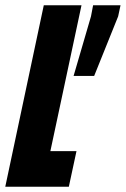

<svg xmlns="http://www.w3.org/2000/svg" viewBox="-36 -708 477 728"><path d="M-16 0 130 -688H273L155 -135H254L225 0ZM243 -420 309 -646 317 -688H421L412 -646L321 -420Z"/></svg>

Font: Saira ExtraCondensed Black
Style: Italic
Weight: 900
Width: 2
Italic angle: -12°
Designer: Hector Gatti with collaboration of the Omnibus-Type team
Foundry: Omnibus-Type
Version: Version 1.101